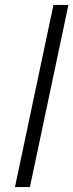

<svg xmlns="http://www.w3.org/2000/svg" viewBox="-20 -763 299 783"><path d="M41 0 198 -743H259L102 0Z"/></svg>

Font: Saira Light
Style: Italic
Weight: 300
Italic angle: -12°
Designer: Hector Gatti with collaboration of the Omnibus-Type team
Foundry: Omnibus-Type
Version: Version 1.100; ttfautohint (v1.8.3)